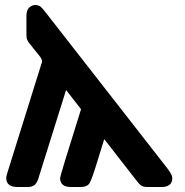

<svg xmlns="http://www.w3.org/2000/svg" viewBox="-20 -750 743 770"><path d="M5 -36Q5 -44 12 -65L148 -500Q148 -504 148.5 -505.5Q149 -507 147 -511.5Q145 -516 144 -518Q143 -520 138.5 -525.5Q134 -531 130.5 -535.5Q127 -540 119.5 -549Q112 -558 106 -566Q104 -569 100.5 -573Q97 -577 96 -578.5Q95 -580 93 -583Q91 -586 90.5 -587.5Q90 -589 88.5 -592Q87 -595 87 -597Q87 -599 86.5 -603.5Q86 -608 86 -612Q86 -616 86 -622V-688Q87 -712 98.5 -721Q110 -730 122 -730Q127 -730 131.5 -728.5Q136 -727 138.5 -726Q141 -725 145.5 -720.5Q150 -716 151.5 -714.5Q153 -713 158 -706.5Q163 -700 164 -699L651 -75Q671 -49 671 -36Q671 0 627 0H572Q557 0 548.5 -4.5Q540 -9 528 -25L398 -192Q387 -158 372 -108Q349 -32 339.5 -16Q330 0 304 0H265Q221 0 221 -36Q221 -45 305 -312L245 -389L135 -38Q135 -37 133.5 -32.5Q132 -28 131.5 -27Q131 -26 129 -22Q127 -18 125.5 -16Q124 -14 121.5 -11Q119 -8 116 -6.5Q113 -5 109 -3Q105 -1 100 -0.5Q95 0 89 0H51Q5 0 5 -36Z"/></svg>

Font: CMU Sans Serif
Style: Bold
Weight: 700
Version: Version 0.7.0